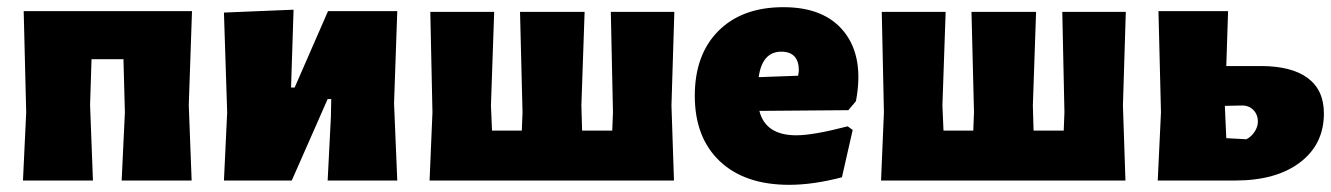

<svg xmlns="http://www.w3.org/2000/svg" viewBox="-20 -503 3710 535"><path d="M44 0 53 -190 46 -472H515L506 -210L514 0H319L328 -190L324 -338H235L231 -210L239 0Z M604 0 613 -190 604 -468 798 -476 791 -259H801L894 -472H1087L1078 -215L1087 0H893L902 -177L903 -227H893L793 0Z M1177 0 1185 -190 1179 -470H1357L1348 -209L1351 -139H1434L1436 -190L1429 -470H1609L1600 -209L1602 -139H1686L1688 -190L1682 -470H1859L1851 -209L1858 0Z M2179 12Q2055 12 1985.5 -54Q1916 -120 1916 -236Q1916 -351 1982 -417Q2048 -483 2163 -483Q2279 -483 2333.5 -412.5Q2388 -342 2365 -221L2344 -196L2096 -194Q2113 -126 2199 -126Q2246 -126 2342 -151L2356 -141L2326 -9Q2246 12 2179 12ZM2157 -359Q2104 -359 2094 -288L2204 -292L2206 -306Q2206 -359 2157 -359Z M2435 0 2443 -190 2437 -470H2615L2606 -209L2609 -139H2692L2694 -190L2687 -470H2867L2858 -209L2860 -139H2944L2946 -190L2940 -470H3117L3109 -209L3116 0Z M3206 0 3215 -190 3208 -472H3402L3397 -319H3493Q3579 -319 3624 -285.5Q3669 -252 3669 -187Q3669 -101 3602.5 -50.5Q3536 0 3422 0ZM3438 -209 3393 -208 3397 -118 3453 -115Q3467 -122 3476 -136Q3485 -150 3485 -164Q3485 -184 3472 -197Q3459 -210 3438 -209Z"/></svg>

Font: Alegreya Sans Black
Style: Regular
Weight: 900
Designer: Juan Pablo del Peral
Foundry: Huerta Tipografica
Version: Version 2.007